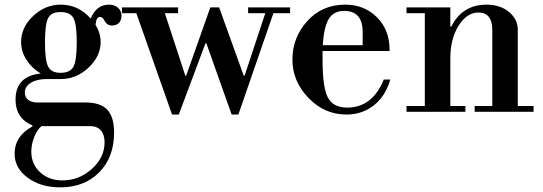

<svg xmlns="http://www.w3.org/2000/svg" viewBox="-20 -482 2341 828"><path d="M240 326Q156 326 99.5 284.5Q43 243 43 181Q43 105 120 63V59Q47 28 47 -52Q47 -154 156 -165Q118 -187 94.5 -223.5Q71 -260 71 -301Q71 -364 123 -413Q175 -462 242 -462Q318 -462 371 -402Q396 -462 450 -462Q474 -462 489 -448.5Q504 -435 504 -414Q504 -395 493 -383.5Q482 -372 463 -372Q451 -372 443 -378Q435 -384 432 -390.5Q429 -397 424 -403Q419 -409 411 -409Q395 -409 392 -375Q414 -339 414 -301Q414 -239 361.5 -190Q309 -141 242 -141H179Q139 -141 113 -125Q87 -109 87 -82Q87 -63 101.5 -51.5Q116 -40 142 -40H349Q413 -40 442.5 -9Q472 22 472 90Q472 196 408 261Q344 326 240 326ZM249 296Q321 296 376 246.5Q431 197 431 132Q431 99 415 80.5Q399 62 370 62H159Q141 76 128 108Q115 140 115 172Q115 226 153 261Q191 296 249 296ZM241 -168Q283 -168 297 -195Q311 -222 311 -300Q311 -377 297 -403.5Q283 -430 241 -430Q201 -430 187.5 -404Q174 -378 174 -300Q174 -222 187.5 -195Q201 -168 241 -168Z M722 12 568 -425H506V-450H748V-425H691L779 -156H783L887 -450H925L1031 -156H1035L1124 -425H1050V-450H1231V-425H1159L1008 12H979L870 -295H866L751 12Z M1660 -262H1371V-225Q1371 -105 1394 -61.5Q1417 -18 1477 -18Q1586 -18 1635 -139H1663Q1643 -68 1592.5 -28Q1542 12 1474 12Q1379 12 1310 -60Q1241 -132 1241 -225Q1241 -320 1305 -391Q1369 -462 1469 -462Q1551 -462 1605.5 -407.5Q1660 -353 1660 -268ZM1544 -287V-344Q1544 -435 1464 -435Q1420 -435 1398.5 -401.5Q1377 -368 1372 -287Z M1733 -425V-450H1922V-367H1926Q1974 -462 2078 -462Q2137 -462 2175 -430.5Q2213 -399 2213 -353V-25H2281V0H2027V-25H2103V-353Q2103 -428 2043 -428Q1993 -428 1957.5 -371Q1922 -314 1922 -230V-25H1987V0H1733V-25H1812V-425Z"/></svg>

Font: Libre Bodoni
Style: Regular
Weight: 400
Designer: Pablo Impallari, Rodrigo Fuenzalida
Foundry: Pablo Impallari, Rodrigo Fuenzalida
Version: Version 1.001